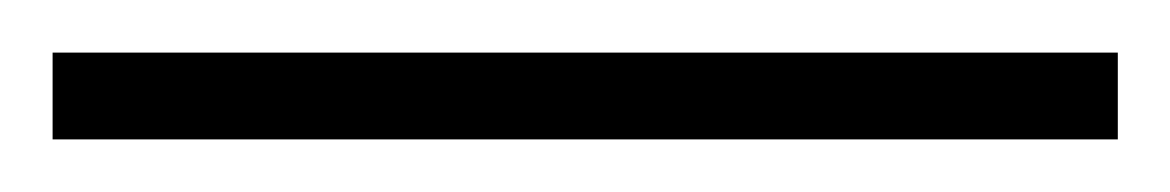

<svg xmlns="http://www.w3.org/2000/svg" viewBox="-22 70 445 73"><path d="M403 123V90H-2V123Z"/></svg>

Font: Noto Sans Arabic UI Cn XLt
Style: Regular
Weight: 200
Width: 3
Designer: Monotype Design Team, Nadine Chahine and Nizar Qandah
Foundry: Monotype Imaging Inc.
Version: Version 2.010